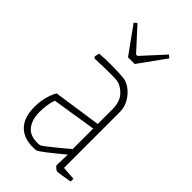

<svg xmlns="http://www.w3.org/2000/svg" viewBox="-206 -705 776 776"><g transform="rotate(45 182.0 -317.0)"><path d="M166 9Q105 15 71 -15.5Q37 -46 37 -109Q37 -141 44 -167Q51 -193 62 -212L267 -242V-326Q267 -370 244 -394Q221 -418 195 -421Q187 -422 164 -422Q141 -422 115 -421.5Q89 -421 71 -420L65 -427L70 -447Q103 -450 141.5 -449.5Q180 -449 205 -447Q228 -445 248.5 -429.5Q269 -414 282.5 -390.5Q296 -367 296 -339V-20L354 -16V0Q323 5 308.5 7.5Q294 10 287 10Q283 10 275 3Q267 -4 267 -7L269 -69Q233 -39 203 -15.5Q173 8 166 9ZM66 -111Q66 -65 88 -38.5Q110 -12 160 -16Q165 -16 181 -28.5Q197 -41 220 -59.5Q243 -78 267 -99V-216L78 -186Q72 -171 69 -150.5Q66 -130 66 -111ZM163 -519 80 -634 92 -644 178 -550H186L272 -644L284 -634L201 -519Z"/></g></svg>

Font: Grenze Gotisch Thin
Style: Regular
Weight: 100
Designer: Renata Polastri
Foundry: Omnibus-Type
Version: Version 1.001